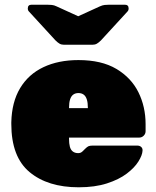

<svg xmlns="http://www.w3.org/2000/svg" viewBox="-20 -785 663 815"><path d="M314 10Q183 10 105.5 -54.5Q28 -119 28 -259Q28 -261 28 -263Q28 -265 28 -266Q30 -352 65.5 -411Q101 -470 164.5 -500Q228 -530 313 -530Q411 -530 474 -492.5Q537 -455 567.5 -393.5Q598 -332 598 -258V-228Q598 -217 590 -209Q582 -201 571 -201H273Q273 -200 273 -199Q273 -198 273 -196Q273 -176 276.5 -162.5Q280 -149 289 -142Q298 -135 312 -135Q318 -135 322.5 -137Q327 -139 331.5 -143.5Q336 -148 341 -153Q350 -162 356 -164.5Q362 -167 374 -167H563Q573 -167 579.5 -161Q586 -155 585 -145Q584 -126 567.5 -99.5Q551 -73 518 -48Q485 -23 434 -6.5Q383 10 314 10ZM273 -326H353V-327Q353 -349 348.5 -363Q344 -377 335 -383.5Q326 -390 313 -390Q300 -390 291 -383.5Q282 -377 277.5 -363Q273 -349 273 -327ZM252 -595Q241 -595 233 -599.5Q225 -604 215 -614L103 -736Q98 -741 98 -749Q98 -765 114 -765H180Q190 -765 200 -764Q210 -763 220 -758L312 -716L404 -758Q415 -763 424.5 -764Q434 -765 444 -765H510Q526 -765 526 -749Q526 -741 521 -736L409 -614Q399 -604 391 -599.5Q383 -595 372 -595Z"/></svg>

Font: Rubik Black
Style: Regular
Weight: 900
Designer: Hubert and Fischer
Foundry: Hubert and Fischer
Version: Version 2.300;gftools[0.9.30]